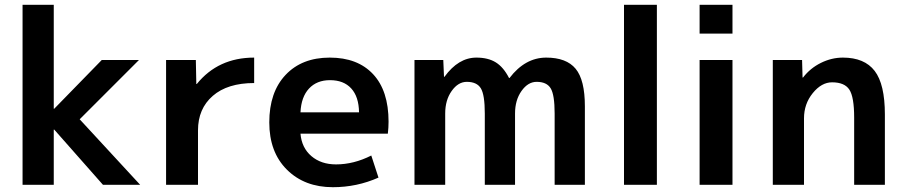

<svg xmlns="http://www.w3.org/2000/svg" viewBox="-20 -770 3771 800"><path d="M206 -230H204V0H74V-750H204V-317H206L404 -520H559L312 -273L564 0H409Z M672 -520H796L798 -420H800Q889 -530 1039 -530V-424Q928 -424 866.5 -370.5Q805 -317 805 -227V0H672Z M1232 -302H1476Q1475 -367 1443.5 -401.5Q1412 -436 1355 -436Q1300 -436 1267.5 -401Q1235 -366 1232 -302ZM1232 -213Q1237 -154 1277.5 -119.5Q1318 -85 1380 -85Q1454 -85 1527 -122L1557 -30Q1467 10 1367 10Q1249 10 1175.5 -63Q1102 -136 1102 -260Q1102 -386 1170 -458Q1238 -530 1354 -530Q1470 -530 1534.5 -461Q1599 -392 1599 -263Q1599 -238 1596 -213Z M1707 -520H1827L1830 -450H1832Q1890 -530 1965 -530Q2014 -530 2046 -510Q2078 -490 2101 -445H2103Q2168 -530 2256 -530Q2340 -530 2378.5 -483.5Q2417 -437 2417 -327V0H2291V-297Q2291 -375 2274.5 -402Q2258 -429 2216 -429Q2180 -429 2153 -391Q2126 -353 2126 -297V0H2000V-297Q2000 -375 1983.5 -402Q1967 -429 1925 -429Q1889 -429 1862 -391Q1835 -353 1835 -297V0H1707Z M2580 0V-750H2717V0Z M2895 -630V-750H3032V-630ZM2895 0V-520H3032V0Z M3200 -520H3322L3324 -447H3326Q3356 -486 3400.5 -508Q3445 -530 3492 -530Q3582 -530 3624.5 -474.5Q3667 -419 3667 -293V0H3539V-280Q3539 -366 3519 -396.5Q3499 -427 3447 -427Q3403 -427 3366.5 -382Q3330 -337 3330 -277V0H3200Z"/></svg>

Font: M PLUS 1p
Style: Bold
Weight: 700
Version: Version 1.062